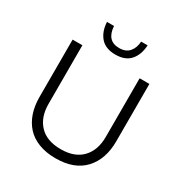

<svg xmlns="http://www.w3.org/2000/svg" viewBox="-215 -1109 1226 1288"><g transform="rotate(30 397.5 -465.5)"><path d="M240.2 -948.2H294.9Q301.8 -836.9 397.9 -836.9Q449.2 -836.9 475.6 -867.7Q502 -898.4 504.9 -948.2H555.2Q551.3 -875 512.9 -830.6Q474.6 -786.1 397.9 -786.1Q321.3 -786.1 282.7 -830.6Q244.1 -875 240.2 -948.2ZM397.9 17.1Q324.2 17.1 267.1 -4.9Q210 -26.9 173.6 -67.1Q137.2 -107.4 118.7 -162.6Q100.1 -217.8 100.1 -285.2V-730H175.8V-275.9Q175.8 -172.9 232.9 -113Q290 -53.2 397.9 -53.2Q504.9 -53.2 562 -113Q619.1 -172.9 619.1 -275.9V-730H694.8V-285.2Q694.8 -147 618.9 -64.9Q543 17.1 397.9 17.1Z"/></g></svg>

Font: Sora Light
Style: Regular
Weight: 300
Designer: Jonathan Barnbrook, Julián Moncada
Foundry: Barnbrook Fonts
Version: Version 2.000